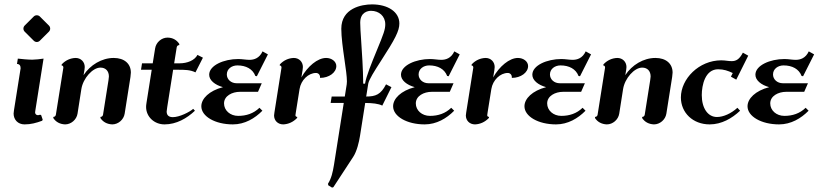

<svg xmlns="http://www.w3.org/2000/svg" viewBox="-20 -562 3730 875"><path d="M147.7 -370.6C152.6 -370.6 157.7 -372.6 161.6 -376.5L202.9 -417.7C206.8 -421.6 208.7 -426.8 208.7 -431.6C208.7 -436.5 206.8 -441.7 202.9 -445.6L161.6 -486.8C157.7 -490.7 152.6 -492.4 147.7 -492.4C142.8 -492.4 137.7 -490.7 133.8 -486.8L92.5 -445.6C88.6 -441.7 86.7 -436.5 86.7 -431.6C86.7 -426.8 88.6 -421.6 92.5 -417.7L133.8 -376.5C137.7 -372.6 142.8 -370.6 147.7 -370.6ZM43.7 -59.6C42.5 -51.8 42 -48.3 42 -44.4C42 -17.3 61 4.9 92 4.9C120.8 4.9 145 -1.7 172.1 -11.7L174.6 -16.6L167.7 -36.9L163.1 -39.3C158 -37.6 155.3 -37.1 152.3 -37.1C145.5 -37.1 139.9 -42.7 139.9 -49.8C139.9 -50.8 140.4 -54.2 141.4 -60.5L178.5 -294.9C166.5 -292.7 138.4 -290 127 -290C107.9 -290 77.6 -293 61.3 -294.9L57.4 -270.5C68.1 -270.5 74 -263.7 74 -251Z M234.6 -39.1C233.6 -33.2 229.2 -29.3 223.4 -29.3L222.7 -24.4C234.4 -5.9 253.4 3.9 276.6 4.9C304 4.9 328.9 -16.6 333.3 -43.9L350.8 -156.2C358.6 -205.1 402.1 -253.9 437.7 -253.9C461.9 -253.9 476.3 -238 476.3 -213.4C476.3 -209.7 475.6 -204.1 474.4 -196.3L449.5 -39.1C448.5 -33.2 444.1 -29.3 438.2 -29.3L437.5 -24.4C449.2 -5.9 468.3 3.9 491.5 4.9C518.8 4.9 543.7 -16.6 548.1 -43.9L574.5 -210.9C575.7 -219.2 576.4 -226.6 576.4 -231.2C576.4 -271.7 546.6 -297.9 498.3 -297.9C443.6 -297.9 391.1 -265.9 360.8 -219.5C365 -239.5 366.2 -252.9 366.2 -256.6C366.2 -279.8 348.9 -297.9 324.5 -297.9C300.8 -297.1 278.6 -287.4 261.2 -268.6L260.5 -263.7C265.9 -263.7 268.8 -259.8 268.8 -253.9Z M671.4 -244.1 647.7 -93.8C646.2 -85 645.8 -79.1 645.8 -74.7C645.8 -29.8 683.1 4.9 729.7 4.9C783.9 4.9 831.5 -22.5 868.4 -57.4L860.4 -65.9C845 -52 798.3 -28.1 767.8 -28.1C751.5 -28.1 739.5 -34.9 739.5 -53.7C739.5 -56.4 741.2 -67.6 742.2 -74.5L769 -244.1H791.5C820.8 -244.1 846.9 -244.1 870.8 -232.2L904.8 -299.1L879.9 -311.8C866.9 -286.6 833.3 -273.4 798.1 -273.4H773.7L785.4 -346.7C786.4 -352.5 790.8 -356.4 796.6 -356.4L797.4 -361.3C785.6 -379.9 766.8 -390.6 743.4 -390.6C716.1 -390.6 691.4 -369.1 687 -341.8L676 -273.4H627.2L622.6 -244.1Z M996.1 -164.8C933.1 -148.4 897.5 -112.5 897.5 -77.6C897.5 -31.7 960.2 4.9 1041.3 4.9C1095.5 4.9 1141.4 -22.5 1175.8 -57.4L1162.4 -70.8C1135.5 -44.7 1102.3 -33.9 1065.4 -33.9C1028.8 -33.9 1001 -58.8 1001 -90.8C1001 -124.8 1037.6 -143.6 1073.7 -143.6H1155.8L1172.9 -182.6H1058.3C1033 -182.6 1013.7 -200.2 1013.7 -222.7C1013.7 -247.6 1035.6 -263.9 1061.8 -263.9C1101.1 -263.9 1131.8 -247.6 1143.8 -215.8L1150.6 -214.6L1200.9 -314.2L1176.5 -327.9C1162.1 -296.4 1137.5 -289.3 1116.9 -289.3C1101.6 -289.3 1083.7 -293 1065.4 -293C1001 -293 933.3 -264.4 933.3 -221.4C933.3 -196.5 959 -175 996.1 -164.8Z M1230.7 -49.8C1229.5 -42.7 1229 -38.6 1229 -35.9C1229 -12.5 1246.1 4.9 1270.8 4.9C1294.4 3.9 1316.4 -5.9 1334 -24.4L1334.7 -29.3C1329.6 -29.3 1326.4 -32.2 1326.4 -37.1C1326.4 -38.1 1327.4 -44.7 1328.4 -51L1345.2 -156.2C1351.6 -196.8 1385.3 -229.5 1420.2 -229.5C1430.4 -229.5 1438.5 -221.7 1438.5 -210.9V-207C1479.5 -207 1512.7 -231.4 1512.7 -261C1512.7 -281.5 1491.9 -297.9 1466.3 -297.9C1427.2 -297.9 1381.8 -259.5 1353.5 -209.2C1358.6 -237.3 1360.4 -252 1360.4 -256.6C1360.4 -279.8 1343.3 -297.9 1318.8 -297.9C1295.2 -297.1 1272.9 -287.4 1255.6 -268.6L1254.6 -263.7C1260 -263.7 1262.9 -259.8 1262.9 -253.9Z M1635.3 -180.7C1634.5 -252 1629.6 -321.5 1626 -375.2C1623.5 -411.4 1621.6 -440.4 1621.6 -458.5C1621.6 -507.3 1657.5 -512.7 1670.9 -512.7C1707 -512.7 1735.8 -488.8 1735.8 -451.4C1735.8 -428 1728.8 -408.4 1696.8 -331.3C1674.3 -276.6 1648.9 -215.1 1643.6 -180.7ZM1546.6 -92.8 1502 189.5C1496.6 222.7 1490 251.5 1474.9 274.9L1475.8 282.2L1493.2 293L1499.3 291L1589.4 153.3C1606.2 127.7 1616.2 85.9 1620.6 57.6L1644.3 -92.8C1678.2 -92.5 1704.3 -89.6 1722.2 -80.8L1763.9 -164.8L1739.3 -177.7C1715.6 -131.3 1692.1 -122.1 1648.9 -122.1L1658.2 -180.7C1661.1 -198.7 1687.3 -239.7 1716.1 -284.4C1780.5 -384 1800 -420.9 1800 -455.1C1800 -507.8 1747.8 -542 1675.5 -542C1627.9 -542 1535.4 -524.7 1535.4 -430.9C1535.4 -393.3 1542.7 -339.8 1549.8 -291C1555.7 -250.7 1561 -213.4 1561 -190.9C1561 -185.8 1560.5 -181.2 1560.1 -177.7L1551.3 -122.1H1491.5L1486.8 -92.8Z M1870.1 -164.8C1807.1 -148.4 1771.5 -112.5 1771.5 -77.6C1771.5 -31.7 1834.2 4.9 1915.3 4.9C1969.5 4.9 2015.4 -22.5 2049.8 -57.4L2036.4 -70.8C2009.5 -44.7 1976.3 -33.9 1939.5 -33.9C1902.8 -33.9 1875 -58.8 1875 -90.8C1875 -124.8 1911.6 -143.6 1947.8 -143.6H2029.8L2046.9 -182.6H1932.4C1907 -182.6 1887.7 -200.2 1887.7 -222.7C1887.7 -247.6 1909.7 -263.9 1935.8 -263.9C1975.1 -263.9 2005.9 -247.6 2017.8 -215.8L2024.7 -214.6L2075 -314.2L2050.5 -327.9C2036.1 -296.4 2011.5 -289.3 1991 -289.3C1975.6 -289.3 1957.8 -293 1939.5 -293C1875 -293 1807.4 -264.4 1807.4 -221.4C1807.4 -196.5 1833 -175 1870.1 -164.8Z M2104.7 -49.8C2103.5 -42.7 2103 -38.6 2103 -35.9C2103 -12.5 2120.1 4.9 2144.8 4.9C2168.5 3.9 2190.4 -5.9 2208 -24.4L2208.7 -29.3C2203.6 -29.3 2200.4 -32.2 2200.4 -37.1C2200.4 -38.1 2201.4 -44.7 2202.4 -51L2219.2 -156.2C2225.6 -196.8 2259.3 -229.5 2294.2 -229.5C2304.4 -229.5 2312.5 -221.7 2312.5 -210.9V-207C2353.5 -207 2386.7 -231.4 2386.7 -261C2386.7 -281.5 2366 -297.9 2340.3 -297.9C2301.3 -297.9 2255.9 -259.5 2227.5 -209.2C2232.7 -237.3 2234.4 -252 2234.4 -256.6C2234.4 -279.8 2217.3 -297.9 2192.9 -297.9C2169.2 -297.1 2147 -287.4 2129.6 -268.6L2128.7 -263.7C2134 -263.7 2137 -259.8 2137 -253.9Z M2468.8 -164.8C2405.8 -148.4 2370.1 -112.5 2370.1 -77.6C2370.1 -31.7 2432.9 4.9 2513.9 4.9C2568.1 4.9 2614 -22.5 2648.4 -57.4L2635 -70.8C2608.2 -44.7 2575 -33.9 2538.1 -33.9C2501.5 -33.9 2473.6 -58.8 2473.6 -90.8C2473.6 -124.8 2510.3 -143.6 2546.4 -143.6H2628.4L2645.5 -182.6H2531C2505.6 -182.6 2486.3 -200.2 2486.3 -222.7C2486.3 -247.6 2508.3 -263.9 2534.4 -263.9C2573.7 -263.9 2604.5 -247.6 2616.5 -215.8L2623.3 -214.6L2673.6 -314.2L2649.2 -327.9C2634.8 -296.4 2610.1 -289.3 2589.6 -289.3C2574.2 -289.3 2556.4 -293 2538.1 -293C2473.6 -293 2406 -264.4 2406 -221.4C2406 -196.5 2431.6 -175 2468.8 -164.8Z M2703.4 -39.1C2702.4 -33.2 2698 -29.3 2692.1 -29.3L2691.4 -24.4C2703.1 -5.9 2722.2 3.9 2745.4 4.9C2772.7 4.9 2797.6 -16.6 2802 -43.9L2819.6 -156.2C2827.4 -205.1 2870.8 -253.9 2906.5 -253.9C2930.7 -253.9 2945.1 -238 2945.1 -213.4C2945.1 -209.7 2944.3 -204.1 2943.1 -196.3L2918.2 -39.1C2917.2 -33.2 2912.8 -29.3 2907 -29.3L2906.2 -24.4C2918 -5.9 2937 3.9 2960.2 4.9C2987.5 4.9 3012.5 -16.6 3016.8 -43.9L3043.2 -210.9C3044.4 -219.2 3045.2 -226.6 3045.2 -231.2C3045.2 -271.7 3015.4 -297.9 2967 -297.9C2912.4 -297.9 2859.9 -265.9 2829.6 -219.5C2833.7 -239.5 2835 -252.9 2835 -256.6C2835 -279.8 2817.6 -297.9 2793.2 -297.9C2769.5 -297.1 2747.3 -287.4 2730 -268.6L2729.2 -263.7C2734.6 -263.7 2737.5 -259.8 2737.5 -253.9Z M3083 -117.9C3083 -48.3 3137.7 4.9 3214.1 4.9C3268.3 4.9 3315.9 -22.5 3352.8 -57.4L3340.6 -70.8C3311.8 -44.4 3276.4 -28.8 3247.3 -28.8C3206.1 -28.8 3178.2 -68.6 3178.2 -128.7C3178.2 -173.8 3193.4 -246.3 3252.7 -246.3C3278.6 -246.3 3297.9 -239.5 3319.3 -229.2L3311 -212.6L3335.4 -199L3389.9 -308.3L3365.5 -322C3349.1 -290.3 3333.3 -283.4 3314.7 -283.4C3308.3 -283.4 3301.5 -283.9 3294.2 -284.9C3286.9 -285.9 3276.9 -287.1 3267.1 -287.1C3165.3 -287.1 3083 -202.6 3083 -117.9Z M3485.4 -164.8C3422.4 -148.4 3386.7 -112.5 3386.7 -77.6C3386.7 -31.7 3449.5 4.9 3530.5 4.9C3584.7 4.9 3630.6 -22.5 3665 -57.4L3651.6 -70.8C3624.8 -44.7 3591.6 -33.9 3554.7 -33.9C3518.1 -33.9 3490.2 -58.8 3490.2 -90.8C3490.2 -124.8 3526.9 -143.6 3563 -143.6H3645L3662.1 -182.6H3547.6C3522.2 -182.6 3502.9 -200.2 3502.9 -222.7C3502.9 -247.6 3524.9 -263.9 3551 -263.9C3590.3 -263.9 3621.1 -247.6 3633.1 -215.8L3639.9 -214.6L3690.2 -314.2L3665.8 -327.9C3651.4 -296.4 3626.7 -289.3 3606.2 -289.3C3590.8 -289.3 3573 -293 3554.7 -293C3490.2 -293 3422.6 -264.4 3422.6 -221.4C3422.6 -196.5 3448.2 -175 3485.4 -164.8Z"/></svg>

Font: RisaltypS01
Style: Medium
Weight: 500
Italic angle: -9°
Designer: gluk
Foundry: gluk
Version: Version 0.24